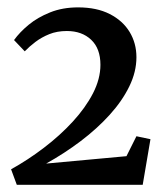

<svg xmlns="http://www.w3.org/2000/svg" viewBox="-20 -923 449 520"><path d="M10 -464.5Q56 -490 99.2 -523Q142.5 -556 177 -593.5Q211.5 -631 231.8 -670.2Q252 -709.5 252 -747.5Q252 -791.5 227 -815.2Q202 -839 161 -839Q134.5 -839 113.5 -830.5Q92.5 -822 76 -809.5Q59.5 -797 47 -784L18 -814.5Q33.5 -836 57.8 -856Q82 -876 115.8 -889.5Q149.5 -903 191.5 -903Q242 -903 277.2 -885Q312.5 -867 331 -836.5Q349.5 -806 349.5 -768Q349.5 -728.5 330.2 -689Q311 -649.5 277 -612Q243 -574.5 198.8 -541Q154.5 -507.5 105 -480L322.5 -500L349.5 -554L387.5 -546L366.5 -422.5H25.5Z"/></svg>

Font: Merriweather 60pt Medium
Style: Regular
Weight: 500
Version: Version 2.100